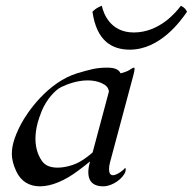

<svg xmlns="http://www.w3.org/2000/svg" viewBox="-20 -657 680 677"><path d="M639.5 -615.7C634.1 -626.5 628.6 -631.3 617.8 -636.7C600.9 -613.8 541.8 -542.5 451.9 -542.5C368.9 -542.5 344.9 -609.4 339 -636.7C325.4 -631.3 316.7 -626.5 306 -615.7C320.6 -513.2 374.2 -481.9 437.7 -481.9C543.6 -481.9 616.2 -581.5 639.5 -615.7ZM452.5 -418.5C449.6 -418.5 444 -415.5 433.8 -408.7C429 -405.3 412.6 -400.4 405.2 -398.4C397.8 -414.6 379.8 -418.5 356.8 -418.5C317.8 -418.5 295.3 -411.1 251.4 -398.4C149.1 -366.7 76.2 -262.2 52.9 -217.3C40.7 -193.4 32.2 -172.9 27.4 -154.8C23.5 -140.1 21.8 -127.2 21.8 -115.4C21.8 -92.1 28.3 -73 37.3 -53.2C53.6 -17.6 83.1 0 121.2 0C159.8 0 207.7 -18.6 258.1 -57.1C269.1 -65.4 283.7 -76.2 297.6 -87.9L296.7 -84.5C293 -71 291.4 -59.4 291.4 -49.6C291.4 -12.5 314.7 0 342.9 0C380.5 0 416.8 -31.7 422.4 -52.7C425 -62.5 421.4 -65.4 420.9 -65.4C420.3 -61 393.4 -39.1 378.2 -39.1C368.1 -39.1 364.5 -48.8 364.5 -61C364.5 -68.3 365.8 -76.5 367.8 -84L450.5 -392.6C452.7 -401 454.5 -409.2 454.5 -414C454.5 -416.8 454 -418.5 452.5 -418.5ZM364.1 -334.5 306.6 -119.6C292.9 -106.9 273.1 -93.3 261.7 -86.9C245.4 -77.1 213.1 -65.9 183.3 -65.9C160.3 -65.9 139 -71.8 126.6 -91.3C113.7 -110.7 105 -135.9 105 -167.9C105 -185 107.5 -204 113.1 -225.1C116.4 -237.3 121.4 -250.5 126.7 -264.6C143.8 -306.6 175.4 -340.8 197.1 -350.6C214.9 -358.9 250.1 -373.5 288.7 -373.5C315.5 -373.5 335.7 -366.7 349.4 -357.9C356.9 -353 363 -344.7 364.1 -334.5Z"/></svg>

Font: Pierce
Style: Oblique
Weight: 400
Italic angle: -15°
Version: Version 0.2.0